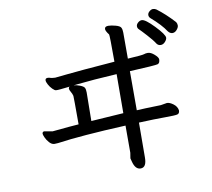

<svg xmlns="http://www.w3.org/2000/svg" viewBox="-91 -892 1181 1070"><g transform="rotate(-10 500.0 -357.5)"><path d="M333 -446.8Q349.1 -445.8 366.2 -439Q387.2 -431.2 392.1 -422.1Q397 -413.1 397 -395L395 -233.9L578.1 -246.1L579.1 -466.8Q442.9 -459 354 -449.2Q342.8 -448.2 333 -446.8ZM850.1 -584Q835 -584 826.2 -597.2Q814 -617.2 783.9 -650.1Q753.9 -683.1 745.4 -690.7Q736.8 -698.2 736.8 -709.2Q736.8 -720.2 747.3 -729.5Q757.8 -738.8 769 -738.8Q789.1 -738.8 837.6 -688Q886.2 -637.2 886.2 -619.1Q886.2 -608.9 875 -596.4Q863.8 -584 850.1 -584ZM620.1 74.2Q589.8 74.2 578.1 27.8L573.2 8.8Q573.2 3.9 578.1 -22V-175.8Q324.2 -164.1 190.9 -145Q183.1 -144 170.9 -144Q155.8 -144 142.3 -158.9Q128.9 -173.8 122.1 -189.5Q115.2 -205.1 115.2 -210.9Q115.2 -221.2 125 -223.1L172.9 -214.8Q288.1 -226.1 321.8 -228Q321.8 -381.8 320.8 -389.2Q317.9 -401.9 310.5 -413.8Q303.2 -425.8 303.2 -433.1Q303.2 -440.9 310.1 -443.8Q262.2 -439 255.9 -438Q248 -437 242.2 -437Q238.8 -437 231.4 -437Q224.1 -437 211.7 -449.5Q199.2 -461.9 191.2 -477.1Q183.1 -492.2 183.1 -501Q183.1 -513.2 196.8 -513.2Q206.1 -513.2 211.4 -510.5Q216.8 -507.8 238.8 -506.8Q246.1 -506.8 308.1 -513.9Q370.1 -521 579.1 -537.1Q579.1 -689 576.2 -691.9Q559.1 -713.9 559.1 -725.1Q559.1 -740.2 580.1 -740.2Q596.2 -740.2 620.6 -733.6Q645 -727.1 650.4 -716.6Q655.8 -706.1 655.8 -688V-541Q738.8 -545.9 748.3 -549.6Q757.8 -553.2 770 -553.2Q787.1 -553.2 806.6 -536.1Q826.2 -519 827.1 -507.8Q827.1 -485.8 814 -481.4Q800.8 -477.1 654.8 -470.2V-249Q685.1 -251 792 -253.9L827.1 -259.8Q842.8 -259.8 862.8 -244.9Q882.8 -230 886.2 -208Q886.2 -189.9 873 -186.5Q859.9 -183.1 802.5 -183.1Q745.1 -183.1 654.8 -179.2Q653.8 -103 653.8 18.1Q653.8 74.2 620.1 74.2ZM900.9 -652.8Q876 -691.9 817.9 -742.2Q810.1 -750 810.1 -759.8Q810.1 -771 820.6 -780Q831.1 -789.1 841.1 -789.1Q851.1 -789.1 859.9 -783.2Q907.2 -748 956.1 -694.8Q961.9 -686 961.9 -675Q961.9 -664.1 950.9 -651.1Q939.9 -638.2 926 -638.2Q912.1 -638.2 900.9 -652.8Z"/></g></svg>

Font: LXGW WenKai Mono GB Screen
Style: Regular
Weight: 400
Monospace: yes
Designer: LXGW / Fontworks Inc.
Foundry: LXGW / Fontworks Inc.
Version: Version 1.510;January 18,2025